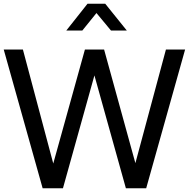

<svg xmlns="http://www.w3.org/2000/svg" viewBox="-20 -1011 1014 1031"><path d="M0 -745H103L266 -133L436 -745H539L707 -135L871 -745H974L765 0H656L487 -606L318 0H209ZM450 -991H545L661 -847H576L498 -941L422 -847H336Z"/></svg>

Font: BLUETTI 2.0 Normal
Style: Normal
Weight: 400
Designer: Stijn de Vries
Foundry: tokotype
Version: Version 2.005;October 31, 2023;FontCreator 14.0.0.2814 64-bi